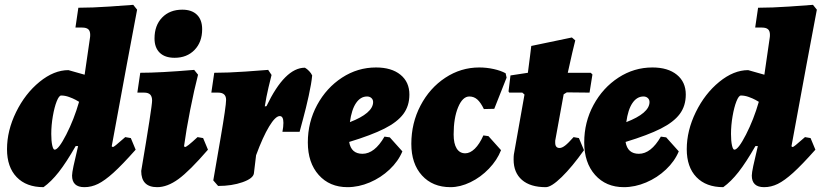

<svg xmlns="http://www.w3.org/2000/svg" viewBox="-20 -762 3398 794"><path d="M498 -195 521 -191 541 -143Q485 -80 449 -47.5Q413 -15 385.5 -1.5Q358 12 329 12Q278 12 278 -36Q278 -47 284 -75.5Q290 -104 303 -158H293Q254 -90 223 -50.5Q192 -11 160 12Q89 12 49 -29.5Q9 -71 9 -145Q9 -222 46.5 -298.5Q84 -375 143.5 -423.5Q203 -472 263 -472L330 -453L352 -605Q353 -610 353 -618Q353 -634 345 -641Q337 -648 320 -648H292L304 -730Q361 -730 434.5 -735Q508 -740 531 -742L547 -722Q535 -659 503.5 -490.5Q472 -322 442 -157L446 -154Q450 -154 459.5 -162Q469 -170 498 -195ZM307 -341Q304 -343 293 -349Q282 -355 265.5 -361Q249 -367 233 -367Q224 -367 214.5 -343Q205 -319 198.5 -281.5Q192 -244 192 -208Q192 -179 196 -161Q200 -143 206 -143Q222 -143 254 -205.5Q286 -268 307 -341Z M797 -195 820 -191 840 -143Q764 -55 718 -21.5Q672 12 630 12Q564 12 564 -55Q609 -321 609 -346Q609 -363 601 -371Q593 -379 576 -379H548L560 -461Q641 -461 783 -473L799 -453Q783 -391 766.5 -307.5Q750 -224 741 -157L745 -154Q749 -154 760.5 -163Q772 -172 797 -195ZM619 -603Q619 -657 650.5 -689.5Q682 -722 734 -722Q773 -722 794.5 -701Q816 -680 816 -641Q816 -588 784.5 -555.5Q753 -523 702 -523Q662 -523 640.5 -544Q619 -565 619 -603Z M915 -349Q915 -379 882 -379H854L866 -461Q922 -461 994.5 -466Q1067 -471 1089 -473L1103 -452Q1100 -441 1090.5 -401Q1081 -361 1075 -322L1082 -323Q1158 -482 1241 -482Q1250 -477 1258.5 -468Q1267 -459 1271 -450Q1268 -417 1256.5 -365Q1245 -313 1233.5 -271Q1222 -229 1219 -217H1148Q1152 -238 1152 -254Q1152 -282 1137 -282Q1119 -282 1093 -239Q1067 -196 1039 -120L1030 -45Q1027 -24 983 -8.5Q939 7 882 7L862 -16Q870 -62 892.5 -193Q915 -324 915 -349Z M1424 -175Q1432 -126 1479 -126Q1529 -126 1570 -197L1592 -194L1644 -136Q1627 -95 1591 -61Q1555 -27 1509 -7.5Q1463 12 1417 12Q1343 12 1298 -38.5Q1253 -89 1253 -173Q1253 -257 1291.5 -328Q1330 -399 1394.5 -441Q1459 -483 1535 -483Q1599 -483 1636 -453Q1673 -423 1673 -371Q1673 -324 1648 -290.5Q1623 -257 1569.5 -230Q1516 -203 1424 -175ZM1427 -257Q1474 -275 1498.5 -296Q1523 -317 1523 -340Q1523 -350 1516 -356.5Q1509 -363 1498 -363Q1471 -363 1452.5 -336Q1434 -309 1427 -257Z M1856 -206Q1856 -168 1868.5 -148Q1881 -128 1904 -128Q1924 -128 1943.5 -147Q1963 -166 1979 -202L2000 -199L2052 -141Q2036 -100 2002 -64.5Q1968 -29 1925.5 -8.5Q1883 12 1843 12Q1769 12 1725 -36.5Q1681 -85 1681 -167Q1681 -253 1719 -325.5Q1757 -398 1821.5 -440.5Q1886 -483 1962 -483Q1992 -483 2021.5 -476.5Q2051 -470 2071 -459L2075 -441L2024 -312L1981 -311Q1968 -338 1954 -350.5Q1940 -363 1921 -363Q1893 -363 1874.5 -318.5Q1856 -274 1856 -206Z M2395 -141Q2346 -72 2303 -30Q2260 12 2237 12Q2173 12 2138.5 -18Q2104 -48 2104 -102Q2104 -116 2105 -123L2149 -371L2140 -379H2086L2083 -384L2091 -450L2163 -461Q2168 -500 2172 -531Q2176 -562 2177 -572L2345 -607L2359 -595Q2356 -584 2346.5 -543.5Q2337 -503 2328 -461H2423L2430 -454L2418 -379L2324 -380L2311 -372L2276 -180V-172Q2276 -150 2294 -150Q2304 -150 2317 -160Q2330 -170 2352 -195L2374 -191Z M2567 -175Q2575 -126 2622 -126Q2672 -126 2713 -197L2735 -194L2787 -136Q2770 -95 2734 -61Q2698 -27 2652 -7.5Q2606 12 2560 12Q2486 12 2441 -38.5Q2396 -89 2396 -173Q2396 -257 2434.5 -328Q2473 -399 2537.5 -441Q2602 -483 2678 -483Q2742 -483 2779 -453Q2816 -423 2816 -371Q2816 -324 2791 -290.5Q2766 -257 2712.5 -230Q2659 -203 2567 -175ZM2570 -257Q2617 -275 2641.5 -296Q2666 -317 2666 -340Q2666 -350 2659 -356.5Q2652 -363 2641 -363Q2614 -363 2595.5 -336Q2577 -309 2570 -257Z M3309 -195 3332 -191 3352 -143Q3296 -80 3260 -47.5Q3224 -15 3196.5 -1.5Q3169 12 3140 12Q3089 12 3089 -36Q3089 -47 3095 -75.5Q3101 -104 3114 -158H3104Q3065 -90 3034 -50.5Q3003 -11 2971 12Q2900 12 2860 -29.5Q2820 -71 2820 -145Q2820 -222 2857.5 -298.5Q2895 -375 2954.5 -423.5Q3014 -472 3074 -472L3141 -453L3163 -605Q3164 -610 3164 -618Q3164 -634 3156 -641Q3148 -648 3131 -648H3103L3115 -730Q3172 -730 3245.5 -735Q3319 -740 3342 -742L3358 -722Q3346 -659 3314.5 -490.5Q3283 -322 3253 -157L3257 -154Q3261 -154 3270.5 -162Q3280 -170 3309 -195ZM3118 -341Q3115 -343 3104 -349Q3093 -355 3076.5 -361Q3060 -367 3044 -367Q3035 -367 3025.5 -343Q3016 -319 3009.5 -281.5Q3003 -244 3003 -208Q3003 -179 3007 -161Q3011 -143 3017 -143Q3033 -143 3065 -205.5Q3097 -268 3118 -341Z"/></svg>

Font: Alegreya Black
Style: Italic
Weight: 900
Italic angle: -7°
Designer: Juan Pablo del Peral
Foundry: Huerta Tipografica
Version: Version 2.007; ttfautohint (v1.6)